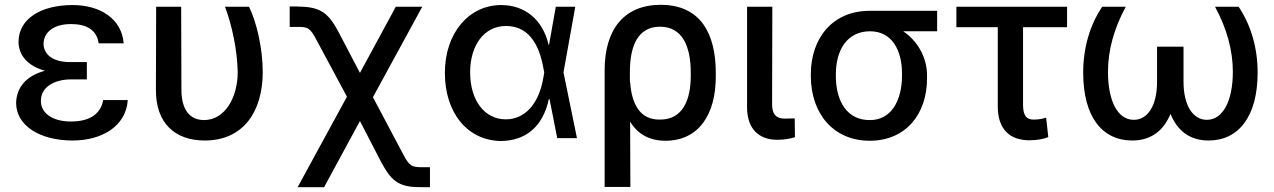

<svg xmlns="http://www.w3.org/2000/svg" viewBox="-20 -574 5294 798"><path d="M47 -145C48 -52 145 10 282 10C404 10 504 -50 511 -158H409C399 -104 358 -69 275 -69C195 -69 150 -106 150 -154C149 -214 209 -243 271 -244H341V-316H271C203 -316 161 -345 161 -393C162 -439 202 -474 275 -474C338 -474 382 -451 390 -394H494C486 -496 396 -553 282 -553C150 -553 58 -496 57 -401C57 -343 97 -299 167 -280C92 -260 48 -213 47 -145Z M629 -546 628 -202C627 -60 709 10 831 10C992 10 1072 -111 1072 -275C1072 -373 1046 -484 1015 -546H915C945 -468 966 -364 968 -275C968 -169 915 -75 828 -75C772 -75 734 -114 734 -201L733 -546Z M1217 204H1327L1476 -71L1566 103C1611 186 1644 205 1737 204H1767V121H1737C1690 121 1682 117 1654 64L1530 -170L1735 -546H1625L1476 -271L1385 -445C1341 -526 1307 -546 1214 -547H1184V-462H1214C1261 -463 1269 -458 1297 -405L1422 -172Z M2063 12C2160 11 2236 -43 2261 -162H2264L2296 0H2378L2322 -273L2371 -546H2290L2262 -388H2260C2236 -492 2162 -553 2063 -553C1930 -553 1829 -438 1829 -271C1829 -104 1924 11 2063 12ZM1934 -273C1934 -386 1992 -466 2083 -466C2171 -466 2220 -399 2239 -288L2242 -273L2239 -255C2220 -137 2158 -78 2082 -78C1993 -78 1934 -158 1934 -273Z M2493 -282V203H2600L2599 -68C2630 -18 2677 11 2746 11C2882 11 2956 -96 2955 -259V-271C2955 -431 2894 -554 2726 -554C2575 -554 2493 -453 2493 -282ZM2598 -271C2597 -389 2635 -463 2723 -463C2815 -463 2851 -384 2851 -271V-259C2851 -159 2818 -76 2722 -77C2639 -76 2605 -143 2599 -233H2598Z M3085 -546V-126C3086 -38 3134 7 3211 7C3240 7 3267 2 3284 -4L3283 -82C3275 -82 3263 -81 3241 -81C3206 -81 3189 -99 3189 -140L3190 -546Z M3350 -265V-258C3350 -103 3443 11 3595 11C3742 11 3834 -97 3833 -251V-258C3834 -336 3792 -405 3734 -444H3875V-529H3594C3441 -529 3350 -416 3350 -265ZM3454 -258V-265C3454 -366 3501 -444 3596 -444C3686 -444 3729 -367 3729 -268V-261C3729 -153 3682 -74 3595 -75C3502 -74 3454 -152 3454 -258Z M4415 -546H3955V-461H4127V-131C4127 -38 4176 9 4258 9C4288 9 4312 5 4337 -4L4328 -85C4311 -80 4298 -77 4276 -77C4245 -77 4233 -94 4232 -136V-461H4415Z M4659 -546H4561C4510 -470 4482 -376 4482 -272C4482 -90 4560 10 4686 10C4763 10 4816 -30 4845 -101C4873 -30 4926 10 5003 10C5128 10 5207 -90 5207 -272C5207 -376 5179 -470 5128 -546H5030C5079 -456 5104 -364 5104 -276C5104 -153 5062 -76 4996 -76C4938 -76 4899 -136 4899 -234V-380H4789V-234C4789 -136 4751 -76 4692 -76C4626 -76 4585 -153 4585 -276C4585 -364 4610 -456 4659 -546Z"/></svg>

Font: Wafeq Medium
Style: Regular
Weight: 500
Designer: Rasmus Andersson & Azza Alameddine
Foundry: Google & TypeTogether
Version: Version 3.000;January 28, 2025;FontCreator 15.0.0.3014 64-bi